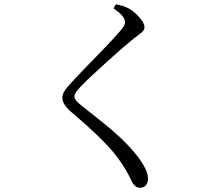

<svg xmlns="http://www.w3.org/2000/svg" viewBox="-20 -817 1040 898"><path d="M634.4 61.2Q622.2 61.2 613.3 53.8Q604.4 46.5 598.9 36.8Q591.3 22.2 581.6 1.9Q571.9 -18.4 551.1 -49.8Q516.4 -103.3 458.9 -160.8Q401.3 -218.4 310.6 -295.5Q291.8 -312.1 281.7 -328.1Q271.7 -344.2 271.7 -360.3Q271.7 -373.4 279.1 -386.9Q286.4 -400.4 297.9 -412.9Q313.3 -430.6 337.9 -456.8Q362.5 -483 392.2 -513.5Q421.9 -543.9 451 -573.7Q480.1 -603.5 503.9 -629.4Q527.8 -655.3 541.8 -671.7Q555.1 -687.3 560 -696.2Q564.9 -705.1 564.9 -713.7Q564.9 -726.2 553.3 -741.6Q541.6 -756.9 510.4 -778.3L522.3 -796.8Q539.7 -793.5 554.4 -789.2Q569.1 -784.9 583.6 -776.5Q601.2 -766.8 617.5 -751.1Q633.9 -735.5 644.7 -719.3Q655.6 -703.1 655.6 -690.7Q655.6 -680.6 650 -673.2Q644.5 -665.8 633.3 -657.7Q622.1 -649.7 604.4 -636.1Q579.5 -615.7 544.8 -585.5Q510.2 -555.3 474.1 -522.6Q438.1 -489.9 408.3 -462Q378.5 -434.1 363.3 -418.1Q341.9 -396.1 335 -385.4Q328.1 -374.7 328.1 -366.3Q328.1 -356.1 336.7 -345.9Q345.4 -335.8 361.9 -322.7Q413.5 -281.6 459.8 -244.8Q506 -207.9 546.9 -169.5Q587.7 -131 623 -85.8Q644.1 -59.3 658.2 -31.5Q672.2 -3.8 672.2 17.9Q672.2 31 667.9 40.6Q663.5 50.2 655.2 55.7Q646.8 61.2 634.4 61.2Z"/></svg>

Font: Noto Serif KR ExtraLight
Style: Regular
Weight: 200
Designer: Ryoko NISHIZUKA 西塚涼子 (kana & ideographs); Frank Grießhammer (Latin, Greek & Cyrillic); Wenlong ZHANG 张文龙 (bopomofo); San
Foundry: Adobe
Version: Version 2.002-H1;hotconv 1.1.0;makeotfexe 2.6.0